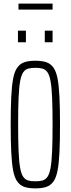

<svg xmlns="http://www.w3.org/2000/svg" viewBox="-20 -1031 390 1059"><path d="M175 8Q139 8 115 0Q91 -8 75.5 -29.5Q60 -51 52.5 -90.5Q45 -130 42 -192Q39 -254 39 -344Q39 -434 42 -496Q45 -558 52.5 -597.5Q60 -637 75.5 -658.5Q91 -680 115 -688Q139 -696 175 -696Q211 -696 235 -688Q259 -680 274.5 -658.5Q290 -637 297.5 -597.5Q305 -558 308 -496Q311 -434 311 -344Q311 -254 308 -192Q305 -130 297.5 -90.5Q290 -51 274.5 -29.5Q259 -8 235 0Q211 8 175 8ZM175 -31Q198 -31 214.5 -35.5Q231 -40 242 -56Q253 -72 259 -105.5Q265 -139 267.5 -197Q270 -255 270 -344Q270 -433 267.5 -491Q265 -549 259 -582.5Q253 -616 242 -632Q231 -648 214.5 -652.5Q198 -657 175 -657Q152 -657 135.5 -652.5Q119 -648 108 -632Q97 -616 91 -582.5Q85 -549 82.5 -491Q80 -433 80 -344Q80 -255 82.5 -197Q85 -139 91 -105.5Q97 -72 108 -56Q119 -40 135.5 -35.5Q152 -31 175 -31ZM79 -798V-862H123V-798ZM227 -798V-862H270V-798ZM82 -978V-1011H270V-978Z"/></svg>

Font: Saira UltraCondensed ExtraLight
Style: Regular
Weight: 250
Width: 1
Designer: Hector Gatti with collaboration of the Omnibus-Type team
Foundry: Omnibus-Type
Version: Version 1.101